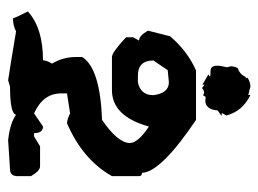

<svg xmlns="http://www.w3.org/2000/svg" viewBox="-104 -372 651 484"><g transform="rotate(-90 222.0 -130.5)"><path d="M161.1 37.6Q29.3 -51.3 27.8 -98.6Q19.5 -98.6 19.5 -106V-174.3Q61 -248 152.8 -287.6Q161.6 -287.6 177.7 -279.8L228 -287.6V-302.7Q228 -348.1 177.7 -370.6L144.5 -348.1Q127.9 -348.1 127.9 -370.6H119.6L94.7 -355.5H44.4Q32.7 -355.5 19.5 -378.4V-416Q22 -431.2 36.1 -431.2L110.4 -436Q153.3 -431.2 174.3 -416Q176.8 -431.2 244.6 -431.2L261.2 -436Q294.4 -431.2 384.3 -416Q398.9 -423.8 417.5 -423.8Q417.5 -419.9 434.6 -386.2Q392.6 -348.1 311.5 -348.1Q311.5 -339.8 303.2 -325.2Q319.8 -297.9 319.8 -264.6V-249.5Q292 -204.1 161.1 -199.2Q103 -159.2 103 -128.9Q103 -108.9 144.5 -81.1Q170.4 -174.3 236.3 -174.3H319.8Q331.5 -174.3 369.6 -138.7V-121.1L361.3 -106Q373.5 -106 386.2 -83.5L372.1 -27.8Q335.4 15.6 286.1 37.6ZM286.6 -33.7 311 -69.8Q311 -108.9 272.9 -108.9H256.3Q223.6 -102.5 223.6 -69.8Q228.5 -30.8 256.3 -30.8ZM241.7 173.8 224.1 169.4V174.8Q182.6 154.8 172.4 113.8L178.7 103L171.4 101.6L185.1 92.3Q187.5 61 210.4 61L219.2 62L223.1 55.7L230 58.1Q234.9 58.1 241.7 52.7L250 59.1V53.7L275.9 68.8L270.5 72.3Q270.5 74.2 280.8 74.2H284.7Q297.9 74.2 297.9 91.3Q297.9 100.6 293.9 115.2L296.4 125.5Q296.4 133.3 292 142.6Q275.4 148.4 269.5 163.1H265.6L268.1 167Q257.3 174.8 244.1 174.8Z"/></g></svg>

Font: Truetypewriter PolyglOTT
Style: Regular
Weight: 400
Designer: Sergey Beatoff a.k.a. Sam_T
Version: Version 3.76